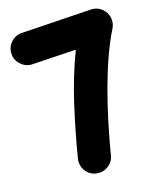

<svg xmlns="http://www.w3.org/2000/svg" viewBox="-120 -806 782 971"><g transform="rotate(-15 271.0 -320.5)"><path d="M4.4 -612.3C5.9 -589.4 15.6 -570.3 33.2 -555.2C50.3 -540 70.3 -532.7 93.3 -534.2L324.2 -548.8C292.5 -464.8 266.1 -377 245.1 -284.7C224.1 -192.4 206.1 -102.1 191.9 -13.2C188.5 9.8 193.4 30.3 207 49.3C220.2 67.9 238.3 79.1 261.2 82.5C284.2 85.9 304.7 81.1 323.7 67.9C342.8 54.2 354 36.1 357.4 13.2C393.1 -201.7 449.7 -440.9 531.2 -604.5C536.6 -614.7 539.6 -627 539.6 -640.6C540 -664.6 531.2 -685.1 513.7 -702.1C495.6 -719.2 474.6 -726.6 450.7 -725.1L82.5 -701.2C59.6 -699.7 40.5 -690.4 25.4 -673.3C10.3 -655.8 2.9 -635.3 4.4 -612.3Z"/></g></svg>

Font: Mikhak Black
Style: Regular
Weight: 900
Designer: Amin Abedi
Version: Version 3.2